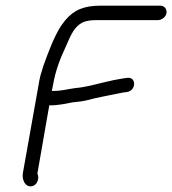

<svg xmlns="http://www.w3.org/2000/svg" viewBox="-20 -674 608 678"><path d="M547 -654H336C276 -654 241 -639 210 -602L195 -582C170 -542 151 -491 133 -441L123 -408C120 -397 118 -385 116 -373L61 -64C57 -43 66 -21 81 -17C107 -10 122 -41 112 -61L154 -302H163C175 -302 205 -306 218 -309C242 -315 263 -314 283 -319C323 -330 370 -338 413 -347L428 -349C462 -354 462 -404 429 -399L414 -397C404 -395 393 -393 381 -391L346 -383C313 -375 281 -366 246 -363C223 -360 197 -353 172 -353H163L167 -373C176 -426 194 -471 214 -513C226 -539 236 -570 262 -589C280 -602 304 -603 327 -603H538C551 -603 566 -614 568 -628C570 -642 560 -654 547 -654ZM210 -602 211 -603ZM195 -582ZM133 -441ZM123 -408ZM414 -397ZM381 -391H382ZM246 -363Z"/></svg>

Font: Blanket
Style: LightObl
Weight: 300
Foundry: Cannot Into Space Fonts
Version: Version 0.9